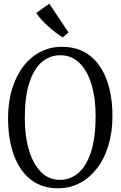

<svg xmlns="http://www.w3.org/2000/svg" viewBox="-20 -1003 649 1034"><path d="M298.5 11Q208.5 12.5 147 -35Q85.5 -82.5 54.5 -168.2Q23.5 -254 23.5 -366Q23.5 -454.5 45.5 -525.5Q67.5 -596.5 106.8 -647Q146 -697.5 198.8 -724.2Q251.5 -751 312.5 -751Q401.5 -751 462.2 -704.8Q523 -658.5 554.2 -574.5Q585.5 -490.5 585.5 -378.5Q585.5 -290.5 563.8 -219.2Q542 -148 503 -97Q464 -46 411.8 -18.2Q359.5 9.5 298.5 11ZM303 -34.5Q360 -34.5 403.5 -72.8Q447 -111 471 -187.5Q495 -264 495 -378.5Q495 -474.5 472.8 -548.2Q450.5 -622 408 -663.8Q365.5 -705.5 305 -705.5Q247.5 -705.5 204.5 -668.2Q161.5 -631 137.5 -555.8Q113.5 -480.5 113.5 -366Q113.5 -270 135.8 -195.2Q158 -120.5 200 -77.5Q242 -34.5 303 -34.5ZM317 -802Q298.5 -813.5 278.5 -828.8Q258.5 -844 239 -861.8Q219.5 -879.5 203 -897.5Q186.5 -915.5 175 -933L245.5 -983L349 -828L318 -802Z"/></svg>

Font: Merriweather 24pt SemiCondensed Light
Style: Regular
Weight: 300
Width: 4
Designer: Eben Sorkin
Foundry: Eben Sorkin
Version: Version 2.100